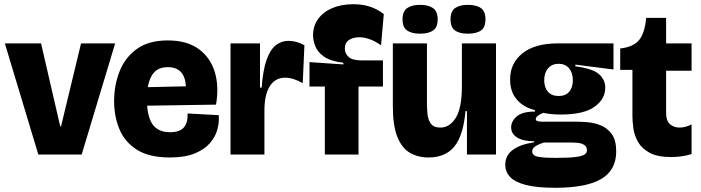

<svg xmlns="http://www.w3.org/2000/svg" viewBox="-20 -734 3329 912"><path d="M162 0 3 -528H175L266 -134H270L365 -528H527L368 0Z M787 14Q688 14 630 -23Q572 -60 547 -121Q522 -182 522 -253Q522 -329 548 -395Q574 -461 630 -501.5Q686 -542 777 -542Q868 -542 924 -501Q980 -460 1000.5 -391Q1021 -322 1006 -237L679 -232Q684 -166 710.5 -136Q737 -106 788 -106Q835 -106 854 -129.5Q873 -153 871 -195L1019 -187Q1022 -154 1012.5 -119Q1003 -84 977 -54Q951 -24 904.5 -5Q858 14 787 14ZM777 -415Q734 -415 711.5 -389.5Q689 -364 682 -320L863 -324Q858 -415 777 -415Z M1075 0V-528H1215V-318H1223Q1229 -402 1246.5 -450.5Q1264 -499 1290.5 -519.5Q1317 -540 1350 -540Q1389 -540 1426 -519L1418 -339Q1372 -365 1335 -365Q1287 -365 1261.5 -324.5Q1236 -284 1236 -209V0Z M1523 0V-323H1450V-439L1611 -428V-436Q1550 -443 1519 -465Q1488 -487 1477.5 -515Q1467 -543 1467 -566Q1467 -611 1491.5 -644.5Q1516 -678 1559.5 -696Q1603 -714 1658 -714Q1703 -714 1738.5 -702Q1774 -690 1803 -667L1790 -519Q1735 -557 1687 -557Q1657 -557 1637.5 -544Q1618 -531 1618 -503Q1618 -480 1636 -463.5Q1654 -447 1699 -447H1799V-323H1683V0Z M2015 14Q1966 14 1927.5 -8Q1889 -30 1867.5 -83.5Q1846 -137 1846 -230V-528H2008V-243Q2008 -220 2010.5 -193Q2013 -166 2026.5 -147Q2040 -128 2072 -128Q2116 -128 2145 -174.5Q2174 -221 2174 -324V-528H2336V0H2198V-206H2191Q2181 -91 2138.5 -38.5Q2096 14 2015 14ZM2202 -574Q2163 -574 2141.5 -589Q2120 -604 2120 -642Q2120 -680 2141.5 -695.5Q2163 -711 2202 -711Q2243 -711 2264.5 -695.5Q2286 -680 2286 -642Q2286 -604 2264.5 -589Q2243 -574 2202 -574ZM1975 -574Q1936 -574 1914 -589Q1892 -604 1892 -642Q1892 -680 1914 -695.5Q1936 -711 1975 -711Q2015 -711 2037 -695.5Q2059 -680 2059 -642Q2059 -604 2037 -589Q2015 -574 1975 -574Z M2617 158Q2528 158 2476 144Q2424 130 2402 105.5Q2380 81 2380 49Q2380 5 2415 -21.5Q2450 -48 2517 -58V-63Q2466 -63 2437 -80.5Q2408 -98 2408 -129Q2408 -158 2434.5 -181Q2461 -204 2521 -204V-211Q2467 -224 2435 -261Q2403 -298 2403 -357Q2403 -434 2462 -481Q2521 -528 2631 -528H2894V-404L2713 -427V-419Q2796 -408 2825.5 -381.5Q2855 -355 2855 -318Q2855 -263 2803.5 -226.5Q2752 -190 2644 -190Q2622 -190 2599.5 -192Q2577 -194 2561 -198Q2525 -184 2525 -168Q2525 -161 2534 -158.5Q2543 -156 2558 -156H2718Q2739 -156 2770.5 -153.5Q2802 -151 2833.5 -138.5Q2865 -126 2886 -97Q2907 -68 2907 -15Q2907 74 2836 116Q2765 158 2617 158ZM2634 -278Q2666 -278 2683.5 -298Q2701 -318 2701 -353Q2701 -388 2683 -409.5Q2665 -431 2633 -431Q2602 -431 2583.5 -409.5Q2565 -388 2565 -353Q2565 -319 2582.5 -298.5Q2600 -278 2634 -278ZM2617 16Q2684 16 2716 11.5Q2748 7 2758 -1Q2768 -9 2768 -19Q2768 -38 2754.5 -46Q2741 -54 2724 -55.5Q2707 -57 2698 -57H2563Q2531 -46 2519.5 -36.5Q2508 -27 2508 -15Q2508 6 2538 11Q2568 16 2617 16Z M3168 12Q3103 12 3065.5 -8.5Q3028 -29 3010.5 -60Q2993 -91 2988.5 -124.5Q2984 -158 2984 -183V-402H2926V-504H2929Q2991 -512 3017 -545.5Q3043 -579 3049 -647V-649H3144V-528H3265V-398H3144V-198Q3144 -160 3162.5 -144Q3181 -128 3208 -128Q3235 -128 3265 -143V-2Q3234 7 3210 9.5Q3186 12 3168 12Z"/></svg>

Font: Bricolage Grotesque 48pt ExtraBold
Style: Regular
Weight: 800
Designer: Mathieu Triay
Foundry: Atelier Triay
Version: Version 1.000; ttfautohint (v1.8.4.7-5d5b);gftools[0.9.32]